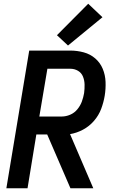

<svg xmlns="http://www.w3.org/2000/svg" viewBox="-20 -1005 616 1025"><path d="M14 0H127L174 -287H232L356 0H478L354 -289Q390 -295 423.5 -313Q457 -331 482 -360Q507 -389 520 -423.5Q533 -458 539 -494Q545 -531 543.5 -568Q542 -605 528.5 -637.5Q515 -670 488.5 -693Q462 -716 427 -725.5Q392 -735 355 -735H136ZM190 -383 233 -638H355Q378 -638 396.5 -627Q415 -616 423 -596Q431 -576 431.5 -553.5Q432 -531 429 -508Q425 -485 417 -463Q409 -441 393 -421.5Q377 -402 354.5 -392.5Q332 -383 310 -383ZM343 -762 527 -913 451 -985 284 -817Z"/></svg>

Font: Iosevka Sparkle SmBdObl
Style: Regular
Weight: 600
Italic angle: -9°
Designer: Belleve Invis
Foundry: Belleve Invis
Version: Version 4.5.0; ttfautohint (v1.8.3)